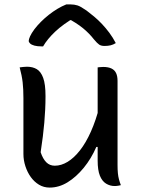

<svg xmlns="http://www.w3.org/2000/svg" viewBox="-20 -838 640 869"><path d="M102 -536Q128 -536 146.5 -525Q165 -514 175.5 -485.5Q186 -457 186 -403Q186 -371 184.5 -341.5Q183 -312 180.5 -282.5Q178 -253 174 -221Q170 -189 164 -149Q174 -119 189.5 -103.5Q205 -88 228 -88Q257 -88 286 -105.5Q315 -123 342 -157.5Q369 -192 391.5 -242.5Q414 -293 431 -359V-173H416Q393 -120 359 -78.5Q325 -37 286 -13Q247 11 205 11Q178 11 156.5 -2Q135 -15 119.5 -36.5Q104 -58 95 -85.5Q86 -113 86 -141Q86 -184 86 -226Q86 -268 86 -310.5Q86 -353 86 -394Q86 -435 82.5 -465.5Q79 -496 69 -533Q78 -534 85.5 -535Q93 -536 102 -536ZM447 -535Q470 -535 484.5 -528Q499 -521 505.5 -507Q512 -493 512 -472Q512 -405 512 -341Q512 -277 512 -215Q512 -153 512 -91Q512 -70 513.5 -54.5Q515 -39 518.5 -26Q522 -13 527 0Q523 1 518 2Q513 3 508.5 3.5Q504 4 499 4Q478 4 460 -7Q442 -18 432 -43Q422 -68 422 -111Q422 -183 422 -254.5Q422 -326 422 -396Q422 -466 422 -533Q427 -534 430.5 -534Q434 -534 438.5 -534.5Q443 -535 447 -535ZM280 -818Q284 -818 288.5 -818Q293 -818 300 -818Q316 -818 330.5 -813.5Q345 -809 372 -790Q388 -778 406 -763Q424 -748 441.5 -729.5Q459 -711 475 -689.5Q491 -668 504 -643Q493 -636 481 -633Q469 -630 453 -630Q438 -630 429 -636Q420 -642 405 -660Q384 -687 355.5 -710.5Q327 -734 276 -761L333 -747H268L323 -762Q266 -729 230 -695Q194 -661 175 -628H169Q149 -628 136 -631.5Q123 -635 116.5 -641Q110 -647 110 -653Q110 -660 116 -673.5Q122 -687 136 -706Q149 -723 165.5 -739.5Q182 -756 201 -771Q220 -786 240 -798Q260 -810 280 -818Z"/></svg>

Font: Recursive Casual
Style: Regular
Weight: 400
Version: Version 1.047